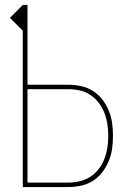

<svg xmlns="http://www.w3.org/2000/svg" viewBox="-20 -755 540 775"><path d="M72 0V-631L20 -683L72 -735H91V-413H255Q281 -413 307 -407.5Q333 -402 355 -388Q377 -374 393 -353.5Q409 -333 419 -308.5Q429 -284 432.5 -258.5Q436 -233 436 -207Q436 -181 432.5 -155Q429 -129 419 -105Q409 -81 393 -60Q377 -39 355 -25Q333 -11 307 -5.5Q281 0 255 0ZM91 -18H255Q279 -18 302 -23.5Q325 -29 344.5 -41.5Q364 -54 378.5 -73Q393 -92 401.5 -114Q410 -136 413.5 -159.5Q417 -183 417 -207Q417 -230 413.5 -253.5Q410 -277 401.5 -299Q393 -321 378.5 -340Q364 -359 344.5 -372Q325 -385 302 -390Q279 -395 255 -395H91Z"/></svg>

Font: Zed Mono Thin
Style: Regular
Weight: 100
Monospace: yes
Designer: Belleve Invis
Foundry: Belleve Invis
Version: Version 1.0.0; ttfautohint (v1.8.4)